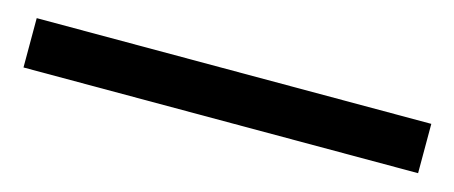

<svg xmlns="http://www.w3.org/2000/svg" viewBox="-24 2 667 282"><g transform="rotate(15 310.0 142.5)"><path d="M10 180H610V105H10Z"/></g></svg>

Font: Goli SemiBold
Style: Regular
Weight: 600
Designer: jaikishan Patel
Foundry: MagicType
Version: Version 1.000;Glyphs 3.2 (3242)